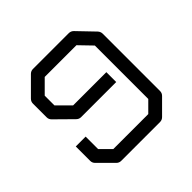

<svg xmlns="http://www.w3.org/2000/svg" viewBox="-143 -737 826 826"><g transform="rotate(-45 270.0 -324.0)"><path d="M374 -335V-305H160Q148 -305 139 -314L64 -388Q55 -397 55 -409V-493Q55 -505 64 -514L139 -589Q148 -598 160 -598H378Q391 -598 400 -589L472 -514Q480 -504.5 480 -493V-144Q480 -132 471 -123L407 -59Q398 -50 386 -50H149Q137 -50 128 -59L64 -123Q55 -132 55 -144V-232H85H115V-156L161 -110H374L420 -156V-481L365 -538H172L115 -481V-422L172 -365H374Z"/></g></svg>

Font: IBM 3270
Style: Regular
Weight: 400
Monospace: yes
Version: Version 2.3.1